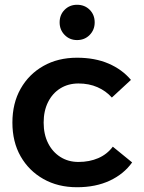

<svg xmlns="http://www.w3.org/2000/svg" viewBox="-20 -780 604 805"><path d="M449 -371Q424 -399 388.5 -414.5Q353 -430 309 -430Q266 -430 233 -409.5Q200 -389 181.5 -352Q163 -315 163 -266Q163 -217 181.5 -180Q200 -143 233 -122Q266 -101 309 -101Q355 -101 392 -117Q429 -133 453 -165L534 -99Q499 -50 440 -22.5Q381 5 303 5Q223 5 162 -29.5Q101 -64 66.5 -124.5Q32 -185 32 -266Q32 -347 66.5 -408Q101 -469 162 -503.5Q223 -538 303 -538Q378 -538 435 -513.5Q492 -489 529 -445ZM303 -760Q335 -760 356 -739Q377 -718 377 -686Q377 -655 356 -633.5Q335 -612 303 -612Q272 -612 251 -633.5Q230 -655 230 -686Q230 -718 251 -739Q272 -760 303 -760Z"/></svg>

Font: Alexandria Medium
Style: Regular
Weight: 500
Designer: Mohamed Gaber
Foundry: Kief Type Foundry
Version: Version 5.100